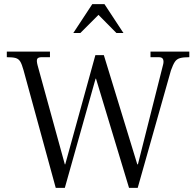

<svg xmlns="http://www.w3.org/2000/svg" viewBox="-20 -910 947 930"><path d="M250 0 94 -570Q86 -599 78 -612Q70 -625 55.5 -629Q41 -633 13 -633V-660H222V-633H182Q165 -633 160.5 -625Q156 -617 162 -594L294 -114H296L442 -643H483L645 -114H648L770 -597Q774 -612 770 -622.5Q766 -633 749 -633H709V-660H897V-633Q868 -633 852 -628.5Q836 -624 827 -610.5Q818 -597 808 -569L647 0H605L445 -529H443L294 0ZM335 -750 427 -890H486L578 -750H544L457 -838L369 -750Z"/></svg>

Font: Frank Ruhl Libre Light
Style: Regular
Weight: 300
Designer: Yanek Iontef
Foundry: Fontef
Version: Version 6.003;gftools[0.9.30]